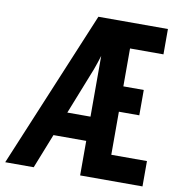

<svg xmlns="http://www.w3.org/2000/svg" viewBox="-79 -771 775 843"><g transform="rotate(10 308.0 -350.0)"><path d="M0 0 292 -700H602V-587H453V-418H544V-305H453V-113H612V0H334V-533Q330.5 -521 324 -501.5Q317.5 -482 313 -470L127 0ZM172 -154 215 -262H350V-154Z"/></g></svg>

Font: Overpass Mono
Style: Bold
Weight: 700
Monospace: yes
Designer: Delve Withrington, Dave Bailey
Foundry: Delve Fonts LLC
Version: Version 4.000